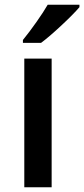

<svg xmlns="http://www.w3.org/2000/svg" viewBox="-20 -786 353 806"><path d="M196.8 0H82V-540H196.8ZM76.2 -606V-618.2Q104 -652.3 133.5 -694.3Q163.1 -736.3 180.2 -766.1H313.5V-755.9Q288.1 -726.1 237.5 -679Q187 -631.8 152.3 -606Z"/></svg>

Font: f0_21440          
Style: Regular
Weight: 600
Foundry: Ascender Corporation
Version: Version 1.10